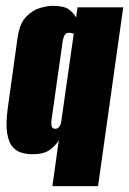

<svg xmlns="http://www.w3.org/2000/svg" viewBox="-20 -520 441 656"><path d="M159 116 181 -41Q170 -22 149.5 -7.5Q129 7 91 7Q74 7 56 2.5Q38 -2 24 -17Q10 -32 4.5 -64.5Q-1 -97 7 -154L40 -391Q47 -440 69.5 -463Q92 -486 117.5 -493Q143 -500 160 -500Q200 -500 216.5 -487Q233 -474 240 -460L245 -495H401L315 116ZM169 -80Q173 -80 176 -81.5Q179 -83 182 -86.5Q185 -90 187 -95.5Q189 -101 190 -110L232 -405Q232 -405 230.5 -405.5Q229 -406 226.5 -406.5Q224 -407 221 -407.5Q218 -408 215 -408Q210 -408 206 -405.5Q202 -403 199 -396.5Q196 -390 194 -378L156 -110Q155 -101 155.5 -95.5Q156 -90 157.5 -86.5Q159 -83 162 -81.5Q165 -80 169 -80Z"/></svg>

Font: Alumni Sans Thin Black
Style: Italic
Weight: 900
Italic angle: -8°
Version: Version 1.016